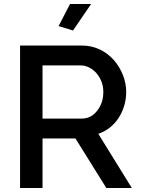

<svg xmlns="http://www.w3.org/2000/svg" viewBox="-20 -937 701 957"><path d="M329 -917 272 -807 344 -785 434 -917ZM192 -247H356L510 0H637L470 -270Q500 -280 526.5 -300.5Q553 -321 571 -349Q609 -408 609 -479Q609 -522 592.5 -563.5Q576 -605 547 -638Q517 -672 476 -691Q435 -710 389 -710H80V0H192ZM382 -611Q404 -611 424.5 -600.5Q445 -590 461 -572Q495 -531 495 -479Q495 -424 465 -386Q435 -346 388 -346H192V-611Z"/></svg>

Font: RT Raleway SemiBold
Style: Regular
Weight: 400
Designer: Matt McInerney, Pablo Impallari, Rodrigo Fuenzalida — Edited by Milan Moffatt in April 2016
Foundry: Matt McInerney, Pablo Impallari, Rodrigo Fuenzalida — Edited by Milan Moffatt in April 2016
Version: Version 3.001